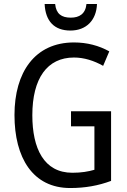

<svg xmlns="http://www.w3.org/2000/svg" viewBox="-20 -938 640 968"><path d="M469 -918H416C411 -868 380 -849 337 -849C290 -849 263 -868 258 -918H205C209 -831 254 -784 335 -784C415 -784 466 -836 469 -918ZM338 -377V-301H456V-82C425 -73 390 -67 345 -67C201 -67 143 -190 143 -357C143 -543 218 -648 353 -648C404 -648 454 -632 500 -606L531 -679C479 -708 419 -724 353 -724C156 -724 53 -574 53 -358C53 -143 145 10 334 10C409 10 476 -2 540 -26V-377Z"/></svg>

Font: Noto Sans Telugu Condensed
Style: Regular
Weight: 400
Width: 3
Designer: Jelle Bosma - Monotype Design Team
Foundry: Monotype Imaging Inc.
Version: Version 2.005